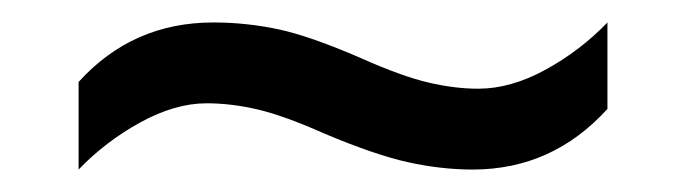

<svg xmlns="http://www.w3.org/2000/svg" viewBox="-20 -438 612 171"><path d="M269 -319Q233 -335 209.5 -340.5Q186 -346 164 -346Q136 -346 105 -329Q74 -312 50 -287V-365Q98 -418 170 -418Q199 -418 227.5 -412Q256 -406 302 -386Q338 -370 361.5 -364.5Q385 -359 406 -359Q435 -359 466 -376Q497 -393 521 -418V-341Q472 -287 401 -287Q373 -287 343.5 -293.5Q314 -300 269 -319Z"/></svg>

Font: Noto Sans Ugaritic
Style: Regular
Weight: 400
Designer: Monotype Design Team
Foundry: Monotype Imaging Inc.
Version: Version 2.001; ttfautohint (v1.8.4.7-5d5b)